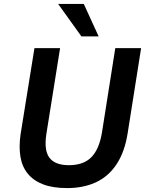

<svg xmlns="http://www.w3.org/2000/svg" viewBox="-20 -951 752 981"><path d="M323 10Q250 10 200.5 -9Q151 -28 122 -63.5Q93 -99 84.5 -149.5Q76 -200 85 -264L156 -705H287L217 -267Q204 -182 233 -144.5Q262 -107 332 -107Q407 -107 447 -148Q487 -189 501 -274L569 -705H701L632 -269Q617 -175 576 -112.5Q535 -50 471 -20Q407 10 323 10ZM396 -765 277 -931H408L484 -765Z"/></svg>

Font: Nunito Sans 7pt SemiCondensed
Style: Bold Italic
Weight: 700
Width: 4
Italic angle: -9°
Designer: Vernon Adams
Foundry: Vernon Adams
Version: Version 3.101;gftools[0.9.27]